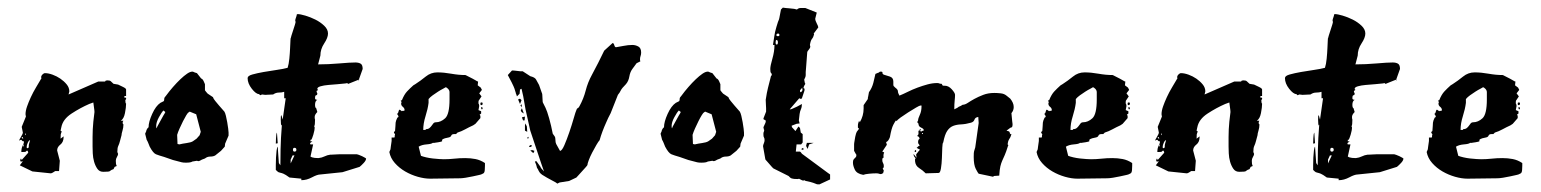

<svg xmlns="http://www.w3.org/2000/svg" viewBox="-20 -451 4046 504"><path d="M37 -118 48 -145Q48 -147 47.5 -148Q47 -149 47 -151Q47 -160 51 -171.5Q55 -183 61 -196Q67 -209 74.5 -221.5Q82 -234 89 -246Q88 -247 88 -248Q88 -252 91.5 -255.5Q95 -259 98 -259Q107 -259 118 -255Q129 -251 138.5 -244.5Q148 -238 155 -229.5Q162 -221 162 -211L160 -203L238 -237H256Q256 -239 258.5 -239.5Q261 -240 262 -240Q268 -240 270.5 -238Q273 -236 278 -231L290 -229Q294 -227 302.5 -223Q311 -219 311 -216V-199H307L306 -196Q306 -195 307 -195H309Q310 -194 311 -194V-191L309 -188Q309 -180 311 -179Q311 -169 308 -154Q305 -139 297 -134H304Q302 -132 302 -129Q302 -126 303 -125.5Q304 -125 304 -124Q304 -116 301.5 -108Q299 -100 299 -96L295 -81Q293 -73 290.5 -68Q288 -63 288 -52L290 -47Q290 -44 287 -39Q284 -34 284 -29Q284 -19 286 -17V-15L281 -13L278 -7Q272 -5 270.5 -3.5Q269 -2 268 -1.5Q267 -1 264 -0.5Q261 0 251 0Q241 0 235.5 -8Q230 -16 227 -26.5Q224 -37 223.5 -48.5Q223 -60 223 -66Q223 -81 223 -91.5Q223 -102 223.5 -111.5Q224 -121 225 -131.5Q226 -142 228 -157Q228 -161 226.5 -170.5Q225 -180 225 -182L214 -178Q191 -168 168 -153Q145 -138 141 -117L139 -108L142 -106Q140 -101 139.5 -98.5Q139 -96 139 -87L147 -93V-92Q147 -78 138.5 -71.5Q130 -65 130 -56L137 -29L135 -2H125Q123 -1 119.5 1.5Q116 4 113 4L65 -1L32 -17L41 -29Q39 -27 38 -27H37Q34 -27 33 -28Q33 -33 35 -35L37 -31L54 -50Q54 -54 51 -56Q48 -53 47 -52.5Q46 -52 36 -52Q36 -62 39.5 -68.5Q43 -75 43 -80H41Q39 -80 36 -84Q34 -84 32.5 -83Q31 -82 30 -82Q31 -85 35.5 -92.5Q40 -100 40 -103ZM51 -62Q56 -62 55.5 -66.5Q55 -71 59 -83Q56 -83 53 -76.5Q50 -70 50 -65Q50 -63 51 -62ZM40 -91H37V-90Q37 -89 41 -86ZM43 -66V-72Q42 -72 42 -71Q42 -70 41.5 -69.5Q41 -69 41 -68ZM48 -96V-102L46 -98Z M364 -107Q364 -109 365 -110.5Q366 -112 367 -114L370 -117Q370 -131 379.5 -152Q389 -173 401 -181L409 -185Q411 -186 411 -189.5Q411 -193 412 -195L416 -200Q424 -211 434 -222.5Q444 -234 453.5 -243Q463 -252 471 -257.5Q479 -263 485 -263Q487 -263 488.5 -262Q490 -261 497 -259L508 -245Q512 -244 515 -237L518 -230V-214L521 -210Q523 -208 524 -206.5Q525 -205 527 -204L539 -196Q540 -192 545 -186Q550 -180 555 -174L569 -158Q571 -155 573 -147Q575 -139 576.5 -130Q578 -121 579 -113.5Q580 -106 580 -103V-95L571 -74L570 -66L560 -55L545 -43Q540 -40 532 -40Q524 -40 518 -35L510 -32Q504 -28 500 -28Q499 -28 498.5 -28.5Q498 -29 497 -29L485 -27Q481 -24 468 -24Q461 -24 457 -25L434 -31L411 -39Q397 -43 389.5 -46Q382 -49 373 -66Q371 -71 369 -76Q367 -81 365 -84L361 -100ZM446 -73 451 -72Q459 -74 470 -75.5Q481 -77 486 -80L496 -87L504 -96L507 -105L495 -151L478 -158L475 -156Q473 -155 469 -148.5Q465 -142 460.5 -133Q456 -124 451.5 -114Q447 -104 445 -97ZM409 -161Q404 -156 397 -143Q390 -130 390 -120Q390 -116 391 -114L393 -119L409 -148Q413 -154 414 -157Z M923 -242 921 -237 922 -242 897 -232Q896 -231 894 -231Q892 -231 892 -233L887 -232Q879 -231 866.5 -230Q854 -229 842 -228Q830 -227 821.5 -224.5Q813 -222 813 -218V-217L815 -215Q813 -213 812 -213Q811 -213 811 -211Q811 -209 813 -206Q813 -201 810 -201Q807 -201 807 -193Q807 -189 813 -189Q807 -186 807 -176Q807 -168 810 -167L813 -157Q806 -150 806 -144Q806 -139 807 -137Q807 -129 806.5 -126Q806 -123 806 -122.5Q806 -122 805.5 -121.5Q805 -121 805 -118L806 -117Q806 -109 802.5 -97.5Q799 -86 797 -84H795V-80H800Q798 -78 796 -77Q794 -76 794 -74Q794 -73 795 -72H802L795 -40L799 -38Q805 -36 816 -36Q825 -37 832 -40.5Q839 -44 847 -45H850Q854 -45 859.5 -45.5Q865 -46 870 -46H917Q918 -46 922 -44.5Q926 -43 930.5 -41Q935 -39 938 -37Q941 -35 941 -35Q941 -30 935 -23.5Q929 -17 924 -13L879 1L821 7Q813 7 799 14.5Q785 22 771 22V18L740 15Q729 7 724 5Q719 3 716 2.5Q713 2 711 1Q709 0 704 -5Q704 -8 704 -17.5Q704 -27 704.5 -37Q705 -47 706 -55.5Q707 -64 709 -66L712 -23L716 -17Q716 -31 716.5 -59Q717 -87 720 -124L719 -122Q718 -121 717.5 -126Q717 -131 717 -137Q717 -148 718 -148H719L722 -137L730 -193H726V-203V-210Q720 -208 712 -208Q704 -208 697 -203L676 -202L668 -203L663 -201L660 -204Q652 -204 641 -218Q630 -232 630 -246Q630 -252 642.5 -255.5Q655 -259 672 -262Q689 -265 706.5 -267.5Q724 -270 735 -273Q738 -282 739.5 -297Q741 -312 741.5 -325Q742 -338 742.5 -346Q743 -354 743 -350Q743 -351 745 -357.5Q747 -364 749.5 -371.5Q752 -379 754 -385.5Q756 -392 756 -394Q755 -395 755 -397Q755 -400 757 -405Q759 -410 759 -413L761 -414Q768 -414 781.5 -410Q795 -406 808 -399.5Q821 -393 831 -383.5Q841 -374 841 -363Q841 -352 831 -337Q821 -322 821 -305L815 -282Q842 -282 870.5 -284.5Q899 -287 913 -287Q921 -287 926.5 -284Q932 -281 932 -270L922 -242ZM709 -75 704 -74Q704 -76 704.5 -88Q705 -100 707 -103ZM748 -43 743 -32V-22L753 -43ZM753 -63Q749 -63 749 -58Q749 -53 753 -53Q758 -53 758 -58Q758 -63 753 -63Z M1098 -112Q1104 -112 1107.5 -115Q1111 -118 1113 -121Q1115 -124 1117.5 -127Q1120 -130 1124 -130Q1137 -130 1148.5 -140.5Q1160 -151 1160 -190V-209Q1160 -214 1156 -218Q1152 -222 1150 -222Q1149 -221 1143 -218Q1137 -215 1130 -210.5Q1123 -206 1116 -201Q1109 -196 1105 -191V-181Q1103 -165 1097 -146Q1091 -127 1091 -110H1097ZM1241 -141 1228 -126 1222 -122Q1211 -117 1201 -111.5Q1191 -106 1181 -103L1177 -99H1172Q1166 -99 1164.5 -95Q1163 -91 1157 -90Q1146 -88 1143 -86Q1140 -84 1140 -83Q1141 -81 1141 -81Q1141 -80 1137.5 -79Q1134 -78 1130 -77.5Q1126 -77 1123 -76.5Q1120 -76 1121 -76H1116Q1113 -73 1100 -72Q1087 -71 1079 -66L1085 -42Q1090 -40 1098.5 -38Q1107 -36 1116 -35Q1125 -34 1133 -33.5Q1141 -33 1145 -33Q1159 -33 1172.5 -34.5Q1186 -36 1201 -36Q1215 -36 1228 -33.5Q1241 -31 1253 -23V-16Q1253 -11 1252.5 -4.5Q1252 2 1249 4L1245 6Q1244 7 1237 8.5Q1230 10 1221 12Q1212 14 1202.5 15.5Q1193 17 1188 17Q1168 17 1148.5 17.5Q1129 18 1109 18Q1094 18 1076.5 13Q1059 8 1043.5 -1Q1028 -10 1016.5 -23Q1005 -36 1002 -52L1005 -59Q1005 -61 1006 -67Q1007 -73 1008 -81V-90H1015L1016 -91Q1016 -97 1017 -98Q1017 -99 1015.5 -100.5Q1014 -102 1014 -104Q1014 -105 1017 -107L1018 -120Q1018 -124 1018.5 -129Q1019 -134 1023 -142L1026 -144Q1026 -148 1022 -152Q1025 -153 1026 -158Q1027 -163 1029 -163Q1030 -163 1030 -162.5Q1030 -162 1031 -162L1035 -159Q1036 -160 1036 -160H1039Q1042 -160 1042 -162Q1042 -167 1037.5 -170.5Q1033 -174 1033 -179Q1033 -181 1034 -182Q1034 -184 1033 -185Q1032 -186 1032 -187L1035 -188Q1041 -203 1048.5 -211Q1056 -219 1065 -227L1070 -230Q1084 -239 1097.5 -250Q1111 -261 1128 -261Q1145 -261 1164.5 -257.5Q1184 -254 1202 -254Q1226 -242 1229.5 -239.5Q1233 -237 1235 -237L1234 -227L1242 -221L1245 -215L1238 -206L1244 -198L1238 -189Q1236 -187 1236 -184Q1236 -181 1236 -179L1237 -178L1238 -173L1236 -162L1243 -159V-153L1239 -150L1241 -147ZM1243 -182H1245Q1247 -182 1247 -179Q1247 -175 1243 -175Q1241 -175 1241 -179Q1241 -182 1243 -182ZM1247 -168Q1247 -164 1245 -164Q1243 -164 1243 -168Q1243 -170 1244 -170Q1245 -170 1247 -168Z M1390 -9Q1388 -19 1384 -27L1388 -28Q1389 -26 1394.5 -19Q1400 -12 1400 -10L1408 -1Q1405 -9 1400.5 -22.5Q1396 -36 1391 -51Q1386 -66 1381 -81Q1376 -96 1372 -108L1364 -144Q1359 -164 1356.5 -181Q1354 -198 1349 -218L1345 -216L1344 -205L1337 -198L1335 -204Q1334 -205 1334 -207Q1330 -221 1328 -224.5Q1326 -228 1323 -235L1313 -254L1324 -266Q1329 -266 1336.5 -265Q1344 -264 1345 -264H1352L1372 -251Q1384 -248 1387 -242.5Q1390 -237 1395 -228L1402 -208Q1404 -205 1404 -193.5Q1404 -182 1406 -180L1412 -168Q1416 -160 1421.5 -140.5Q1427 -121 1431 -100L1436 -93Q1438 -90 1438 -83.5Q1438 -77 1440 -73L1450 -55Q1455 -55 1461.5 -70Q1468 -85 1474.5 -104Q1481 -123 1486 -140.5Q1491 -158 1493 -162Q1494 -166 1496.5 -167Q1499 -168 1501 -172Q1512 -192 1517.5 -213.5Q1523 -235 1534 -255Q1543 -272 1550.5 -286.5Q1558 -301 1566 -318L1588 -338Q1591 -338 1592.5 -332.5Q1594 -327 1597 -327Q1604 -328 1616.5 -330.5Q1629 -333 1640 -333Q1648 -333 1655.5 -329Q1663 -325 1663 -313Q1663 -308 1661.5 -304Q1660 -300 1660 -295Q1660 -292 1661 -290L1651 -285L1640 -270Q1634 -262 1632 -250Q1630 -238 1623 -230Q1612 -219 1609.5 -213.5Q1607 -208 1602 -202L1583 -154Q1576 -141 1571 -129Q1566 -118 1561.5 -106Q1557 -94 1554 -83Q1551 -80 1545.5 -70.5Q1540 -61 1534.5 -50.5Q1529 -40 1525.5 -30.5Q1522 -21 1522 -18Q1522 -17 1517.5 -12Q1513 -7 1508 -1.5Q1503 4 1498.5 9Q1494 14 1493 15L1474 24L1449 28L1443 31L1439 28Q1424 20 1416 15.5Q1408 11 1403.5 8Q1399 5 1396.5 1.5Q1394 -2 1391 -9ZM1358 -122 1359 -127 1363 -119 1364 -105 1358 -108ZM1340 -190 1345 -192 1349 -188 1345 -178ZM1358 -145 1357 -135H1353L1350 -143ZM1377 -57 1383 -55 1380 -49 1372 -56ZM1347 -161 1350 -167 1355 -153 1349 -157ZM1372 -70H1374Q1376 -70 1376 -69Q1376 -65 1370 -65Q1369 -65 1369 -66Q1369 -68 1372 -70ZM1349 -169 1346 -175 1350 -177ZM1368 -92 1366 -86 1364 -90Z M1717 -107Q1717 -109 1718 -110.5Q1719 -112 1720 -114L1723 -117Q1723 -131 1732.5 -152Q1742 -173 1754 -181L1762 -185Q1764 -186 1764 -189.5Q1764 -193 1765 -195L1769 -200Q1777 -211 1787 -222.5Q1797 -234 1806.5 -243Q1816 -252 1824 -257.5Q1832 -263 1838 -263Q1840 -263 1841.5 -262Q1843 -261 1850 -259L1861 -245Q1865 -244 1868 -237L1871 -230V-214L1874 -210Q1876 -208 1877 -206.5Q1878 -205 1880 -204L1892 -196Q1893 -192 1898 -186Q1903 -180 1908 -174L1922 -158Q1924 -155 1926 -147Q1928 -139 1929.5 -130Q1931 -121 1932 -113.5Q1933 -106 1933 -103V-95L1924 -74L1923 -66L1913 -55L1898 -43Q1893 -40 1885 -40Q1877 -40 1871 -35L1863 -32Q1857 -28 1853 -28Q1852 -28 1851.5 -28.5Q1851 -29 1850 -29L1838 -27Q1834 -24 1821 -24Q1814 -24 1810 -25L1787 -31L1764 -39Q1750 -43 1742.5 -46Q1735 -49 1726 -66Q1724 -71 1722 -76Q1720 -81 1718 -84L1714 -100ZM1799 -73 1804 -72Q1812 -74 1823 -75.5Q1834 -77 1839 -80L1849 -87L1857 -96L1860 -105L1848 -151L1831 -158L1828 -156Q1826 -155 1822 -148.5Q1818 -142 1813.5 -133Q1809 -124 1804.5 -114Q1800 -104 1798 -97ZM1762 -161Q1757 -156 1750 -143Q1743 -130 1743 -120Q1743 -116 1744 -114L1746 -119L1762 -148Q1766 -154 1767 -157Z M2117 -361Q2115 -353 2111.5 -349Q2108 -345 2106 -333L2107 -329Q2107 -325 2103 -320.5Q2099 -316 2099 -314L2096 -274Q2096 -271 2095.5 -268Q2095 -265 2095 -262V-254Q2095 -249 2091 -242L2093 -232V-233L2094 -231Q2091 -226 2090.5 -225Q2090 -224 2089 -220L2092 -218Q2092 -212 2091 -211L2086 -196Q2086 -194 2083 -191L2078 -193L2053 -164H2055Q2057 -164 2062 -166.5Q2067 -169 2072 -171Q2078 -174 2085 -178Q2085 -170 2082.5 -164.5Q2080 -159 2079 -152L2077 -135L2079 -127L2071 -126L2058 -121L2059 -117L2068 -107L2076 -119L2080 -115L2082 -103L2087 -99V-77L2083 -72H2071L2069 -53H2080Q2082 -52 2083.5 -49.5Q2085 -47 2087 -46L2152 2L2159 7V20L2131 33Q2125 33 2124 32.5Q2123 32 2121.5 31.5Q2120 31 2115 29Q2110 27 2095 24Q2091 22 2091 22Q2090 22 2090 22.5Q2090 23 2089 23Q2087 23 2085 22L2077 18Q2077 19 2073 19Q2063 19 2058.5 17.5Q2054 16 2050 11L2010 -9Q2010 -9 2006.5 -12.5Q2003 -16 1999.5 -20.5Q1996 -25 1992.5 -28.5Q1989 -32 1989 -33L1983 -67Q1983 -70 1985 -74.5Q1987 -79 1987 -83Q1987 -88 1985.5 -90Q1984 -92 1984 -97V-100V-101Q1984 -103 1985 -105Q1986 -107 1986 -110Q1985 -111 1985 -112L1984 -117L1989 -128Q1989 -129 1989.5 -129.5Q1990 -130 1990 -131V-133Q1990 -136 1987 -136.5Q1984 -137 1984 -140L1991 -158V-167Q1991 -172 1990.5 -177Q1990 -182 1990 -189Q1993 -209 1996 -220.5Q1999 -232 2004 -252Q2006 -252 2006 -255Q2006 -258 2004 -259.5Q2002 -261 2002 -270Q2002 -278 2007.5 -297Q2013 -316 2013 -333H2009Q2011 -344 2012.5 -355.5Q2014 -367 2018 -380L2022 -393Q2026 -402 2026 -405L2030 -426L2035 -431Q2040 -430 2053.5 -429Q2067 -428 2072 -426Q2076 -430 2082 -430H2094L2124 -418L2120 -402Q2120 -397 2124 -389.5Q2128 -382 2128 -379L2116 -363ZM2098 -76H2116L2104 -72L2100 -60L2096 -68ZM2018 -346Q2016 -346 2016 -339Q2016 -334 2019 -334Q2022 -334 2022 -340Q2022 -346 2018 -346ZM2080 -214V-212Q2080 -209 2082 -209Q2084 -209 2087 -215Q2086 -216 2086 -218V-221ZM2022 -363Q2018 -362 2018 -359Q2018 -356 2022 -356Q2026 -356 2026 -359Q2026 -363 2022 -363ZM2089 -62V-58H2084L2085 -62Z M2390 -135Q2390 -140 2394.5 -149.5Q2399 -159 2399 -172V-174H2396Q2394 -174 2384.5 -168.5Q2375 -163 2364 -156Q2353 -149 2344 -142.5Q2335 -136 2334 -133L2332 -135Q2330 -133 2325 -123.5Q2320 -114 2316 -91Q2312 -80 2306 -78L2308 -71L2296 -53L2301 -51Q2299 -47 2299 -42Q2299 -39 2300 -38L2297 -36Q2296 -34 2296 -31Q2296 -26 2298 -23Q2300 -20 2300 -15Q2300 -13 2299.5 -12.5Q2299 -12 2299 -10L2297 -9L2300 -3L2298 4Q2296 4 2295 5Q2294 6 2292 6Q2290 6 2287.5 5Q2285 4 2280 4Q2272 4 2261.5 5Q2251 6 2246 8Q2229 5 2224 -5.5Q2219 -16 2219 -24Q2219 -30 2220.5 -32Q2222 -34 2223.5 -35.5Q2225 -37 2226.5 -38.5Q2228 -40 2228 -44Q2228 -46 2227 -46L2222 -55V-67Q2222 -68 2222 -71.5Q2222 -75 2223 -80L2225 -92Q2226 -97 2227 -100Q2228 -103 2229 -105L2235 -113L2232 -116Q2232 -118 2232 -121.5Q2232 -125 2233 -128Q2234 -132 2235 -134Q2235 -134 2237 -130Q2247 -147 2247 -166V-175L2258 -191Q2258 -195 2259 -198L2261 -209Q2269 -220 2272.5 -233.5Q2276 -247 2278 -257L2285 -260Q2287 -260 2288 -261.5Q2289 -263 2292 -263Q2297 -263 2296.5 -260Q2296 -257 2300 -255Q2307 -253 2316 -250Q2325 -247 2325 -237V-229Q2325 -226 2326 -225L2330 -221Q2337 -216 2337 -211.5Q2337 -207 2341 -200Q2351 -204 2363 -210Q2375 -216 2388.5 -221Q2402 -226 2415 -229.5Q2428 -233 2440 -233Q2444 -233 2445.5 -232Q2447 -231 2452 -231L2454 -227Q2455 -226 2457 -226H2460Q2470 -226 2478.5 -216.5Q2487 -207 2487 -202Q2487 -196 2486 -187Q2485 -178 2485 -164L2493 -168Q2496 -171 2502 -173L2507 -176Q2513 -176 2520.5 -181Q2528 -186 2538 -191.5Q2548 -197 2561 -202Q2574 -207 2590 -207Q2598 -207 2607 -206Q2616 -205 2622 -200L2632 -192Q2636 -187 2638.5 -181.5Q2641 -176 2641 -170Q2641 -161 2635 -154L2637 -133Q2637 -131 2637.5 -129Q2638 -127 2638 -125Q2638 -117 2635 -116.5Q2632 -116 2630 -114L2622 -108L2629 -106L2632 -100L2629 -99H2635Q2633 -92 2631.5 -89.5Q2630 -87 2629 -85.5Q2628 -84 2627 -81.5Q2626 -79 2625 -72L2627 -70L2626 -68Q2621 -52 2617.5 -44Q2614 -36 2611 -29.5Q2608 -23 2606 -14.5Q2604 -6 2603 10L2589 11L2587 13L2549 5Q2547 3 2541.5 -7.5Q2536 -18 2536 -39Q2536 -52 2537 -54Q2538 -56 2540 -64L2549 -128L2548 -144Q2540 -143 2538 -137Q2536 -131 2529 -129Q2515 -125 2503 -124.5Q2491 -124 2482 -120.5Q2473 -117 2466.5 -107.5Q2460 -98 2456 -77Q2454 -76 2453.5 -63.5Q2453 -51 2452.5 -36Q2452 -21 2450 -9Q2448 3 2444 3L2410 4Q2402 -4 2392.5 -10Q2383 -16 2382 -28V-35H2385Q2378 -39 2378 -47L2386 -37V-39Q2385 -40 2385 -46Q2387 -48 2389 -51Q2391 -54 2395 -58L2386 -63Q2388 -64 2389.5 -66Q2391 -68 2394 -68Q2393 -72 2391.5 -73Q2390 -74 2390 -78Q2390 -81 2391 -84L2394 -87Q2393 -93 2387 -94Q2392 -97 2391 -103Q2390 -109 2394 -109L2398 -105Q2400 -108 2401.5 -107.5Q2403 -107 2405 -109Q2405 -113 2398 -116Q2391 -119 2391 -126Q2391 -127 2389.5 -128Q2388 -129 2388 -131ZM2384 -57Q2385 -57 2385 -54Q2385 -52 2383 -52Q2381 -52 2381 -53Q2381 -57 2384 -57ZM2396 -112Q2398 -110 2398 -109H2396Q2394 -109 2394 -110Q2394 -112 2396 -112ZM2400 -101Q2400 -99 2402 -99Q2403 -100 2403 -101L2402 -102Q2400 -102 2400 -101Z M2797 -112Q2803 -112 2806.5 -115Q2810 -118 2812 -121Q2814 -124 2816.5 -127Q2819 -130 2823 -130Q2836 -130 2847.5 -140.5Q2859 -151 2859 -190V-209Q2859 -214 2855 -218Q2851 -222 2849 -222Q2848 -221 2842 -218Q2836 -215 2829 -210.5Q2822 -206 2815 -201Q2808 -196 2804 -191V-181Q2802 -165 2796 -146Q2790 -127 2790 -110H2796ZM2940 -141 2927 -126 2921 -122Q2910 -117 2900 -111.5Q2890 -106 2880 -103L2876 -99H2871Q2865 -99 2863.5 -95Q2862 -91 2856 -90Q2845 -88 2842 -86Q2839 -84 2839 -83Q2840 -81 2840 -81Q2840 -80 2836.5 -79Q2833 -78 2829 -77.5Q2825 -77 2822 -76.5Q2819 -76 2820 -76H2815Q2812 -73 2799 -72Q2786 -71 2778 -66L2784 -42Q2789 -40 2797.5 -38Q2806 -36 2815 -35Q2824 -34 2832 -33.5Q2840 -33 2844 -33Q2858 -33 2871.5 -34.5Q2885 -36 2900 -36Q2914 -36 2927 -33.5Q2940 -31 2952 -23V-16Q2952 -11 2951.5 -4.5Q2951 2 2948 4L2944 6Q2943 7 2936 8.5Q2929 10 2920 12Q2911 14 2901.5 15.5Q2892 17 2887 17Q2867 17 2847.5 17.5Q2828 18 2808 18Q2793 18 2775.5 13Q2758 8 2742.5 -1Q2727 -10 2715.5 -23Q2704 -36 2701 -52L2704 -59Q2704 -61 2705 -67Q2706 -73 2707 -81V-90H2714L2715 -91Q2715 -97 2716 -98Q2716 -99 2714.5 -100.5Q2713 -102 2713 -104Q2713 -105 2716 -107L2717 -120Q2717 -124 2717.5 -129Q2718 -134 2722 -142L2725 -144Q2725 -148 2721 -152Q2724 -153 2725 -158Q2726 -163 2728 -163Q2729 -163 2729 -162.5Q2729 -162 2730 -162L2734 -159Q2735 -160 2735 -160H2738Q2741 -160 2741 -162Q2741 -167 2736.5 -170.5Q2732 -174 2732 -179Q2732 -181 2733 -182Q2733 -184 2732 -185Q2731 -186 2731 -187L2734 -188Q2740 -203 2747.5 -211Q2755 -219 2764 -227L2769 -230Q2783 -239 2796.5 -250Q2810 -261 2827 -261Q2844 -261 2863.5 -257.5Q2883 -254 2901 -254Q2925 -242 2928.5 -239.5Q2932 -237 2934 -237L2933 -227L2941 -221L2944 -215L2937 -206L2943 -198L2937 -189Q2935 -187 2935 -184Q2935 -181 2935 -179L2936 -178L2937 -173L2935 -162L2942 -159V-153L2938 -150L2940 -147ZM2942 -182H2944Q2946 -182 2946 -179Q2946 -175 2942 -175Q2940 -175 2940 -179Q2940 -182 2942 -182ZM2946 -168Q2946 -164 2944 -164Q2942 -164 2942 -168Q2942 -170 2943 -170Q2944 -170 2946 -168Z M3019 -118 3030 -145Q3030 -147 3029.5 -148Q3029 -149 3029 -151Q3029 -160 3033 -171.5Q3037 -183 3043 -196Q3049 -209 3056.5 -221.5Q3064 -234 3071 -246Q3070 -247 3070 -248Q3070 -252 3073.5 -255.5Q3077 -259 3080 -259Q3089 -259 3100 -255Q3111 -251 3120.5 -244.5Q3130 -238 3137 -229.5Q3144 -221 3144 -211L3142 -203L3220 -237H3238Q3238 -239 3240.5 -239.5Q3243 -240 3244 -240Q3250 -240 3252.5 -238Q3255 -236 3260 -231L3272 -229Q3276 -227 3284.5 -223Q3293 -219 3293 -216V-199H3289L3288 -196Q3288 -195 3289 -195H3291Q3292 -194 3293 -194V-191L3291 -188Q3291 -180 3293 -179Q3293 -169 3290 -154Q3287 -139 3279 -134H3286Q3284 -132 3284 -129Q3284 -126 3285 -125.5Q3286 -125 3286 -124Q3286 -116 3283.5 -108Q3281 -100 3281 -96L3277 -81Q3275 -73 3272.5 -68Q3270 -63 3270 -52L3272 -47Q3272 -44 3269 -39Q3266 -34 3266 -29Q3266 -19 3268 -17V-15L3263 -13L3260 -7Q3254 -5 3252.5 -3.5Q3251 -2 3250 -1.5Q3249 -1 3246 -0.5Q3243 0 3233 0Q3223 0 3217.5 -8Q3212 -16 3209 -26.5Q3206 -37 3205.5 -48.5Q3205 -60 3205 -66Q3205 -81 3205 -91.5Q3205 -102 3205.5 -111.5Q3206 -121 3207 -131.5Q3208 -142 3210 -157Q3210 -161 3208.5 -170.5Q3207 -180 3207 -182L3196 -178Q3173 -168 3150 -153Q3127 -138 3123 -117L3121 -108L3124 -106Q3122 -101 3121.5 -98.5Q3121 -96 3121 -87L3129 -93V-92Q3129 -78 3120.5 -71.5Q3112 -65 3112 -56L3119 -29L3117 -2H3107Q3105 -1 3101.5 1.5Q3098 4 3095 4L3047 -1L3014 -17L3023 -29Q3021 -27 3020 -27H3019Q3016 -27 3015 -28Q3015 -33 3017 -35L3019 -31L3036 -50Q3036 -54 3033 -56Q3030 -53 3029 -52.5Q3028 -52 3018 -52Q3018 -62 3021.5 -68.5Q3025 -75 3025 -80H3023Q3021 -80 3018 -84Q3016 -84 3014.5 -83Q3013 -82 3012 -82Q3013 -85 3017.5 -92.5Q3022 -100 3022 -103ZM3033 -62Q3038 -62 3037.5 -66.5Q3037 -71 3041 -83Q3038 -83 3035 -76.5Q3032 -70 3032 -65Q3032 -63 3033 -62ZM3022 -91H3019V-90Q3019 -89 3023 -86ZM3025 -66V-72Q3024 -72 3024 -71Q3024 -70 3023.5 -69.5Q3023 -69 3023 -68ZM3030 -96V-102L3028 -98Z M3646 -242 3644 -237 3645 -242 3620 -232Q3619 -231 3617 -231Q3615 -231 3615 -233L3610 -232Q3602 -231 3589.5 -230Q3577 -229 3565 -228Q3553 -227 3544.5 -224.5Q3536 -222 3536 -218V-217L3538 -215Q3536 -213 3535 -213Q3534 -213 3534 -211Q3534 -209 3536 -206Q3536 -201 3533 -201Q3530 -201 3530 -193Q3530 -189 3536 -189Q3530 -186 3530 -176Q3530 -168 3533 -167L3536 -157Q3529 -150 3529 -144Q3529 -139 3530 -137Q3530 -129 3529.5 -126Q3529 -123 3529 -122.5Q3529 -122 3528.5 -121.5Q3528 -121 3528 -118L3529 -117Q3529 -109 3525.5 -97.5Q3522 -86 3520 -84H3518V-80H3523Q3521 -78 3519 -77Q3517 -76 3517 -74Q3517 -73 3518 -72H3525L3518 -40L3522 -38Q3528 -36 3539 -36Q3548 -37 3555 -40.5Q3562 -44 3570 -45H3573Q3577 -45 3582.5 -45.5Q3588 -46 3593 -46H3640Q3641 -46 3645 -44.5Q3649 -43 3653.5 -41Q3658 -39 3661 -37Q3664 -35 3664 -35Q3664 -30 3658 -23.5Q3652 -17 3647 -13L3602 1L3544 7Q3536 7 3522 14.5Q3508 22 3494 22V18L3463 15Q3452 7 3447 5Q3442 3 3439 2.5Q3436 2 3434 1Q3432 0 3427 -5Q3427 -8 3427 -17.5Q3427 -27 3427.5 -37Q3428 -47 3429 -55.5Q3430 -64 3432 -66L3435 -23L3439 -17Q3439 -31 3439.5 -59Q3440 -87 3443 -124L3442 -122Q3441 -121 3440.5 -126Q3440 -131 3440 -137Q3440 -148 3441 -148H3442L3445 -137L3453 -193H3449V-203V-210Q3443 -208 3435 -208Q3427 -208 3420 -203L3399 -202L3391 -203L3386 -201L3383 -204Q3375 -204 3364 -218Q3353 -232 3353 -246Q3353 -252 3365.5 -255.5Q3378 -259 3395 -262Q3412 -265 3429.5 -267.5Q3447 -270 3458 -273Q3461 -282 3462.5 -297Q3464 -312 3464.5 -325Q3465 -338 3465.5 -346Q3466 -354 3466 -350Q3466 -351 3468 -357.5Q3470 -364 3472.5 -371.5Q3475 -379 3477 -385.5Q3479 -392 3479 -394Q3478 -395 3478 -397Q3478 -400 3480 -405Q3482 -410 3482 -413L3484 -414Q3491 -414 3504.5 -410Q3518 -406 3531 -399.5Q3544 -393 3554 -383.5Q3564 -374 3564 -363Q3564 -352 3554 -337Q3544 -322 3544 -305L3538 -282Q3565 -282 3593.5 -284.5Q3622 -287 3636 -287Q3644 -287 3649.5 -284Q3655 -281 3655 -270L3645 -242ZM3432 -75 3427 -74Q3427 -76 3427.5 -88Q3428 -100 3430 -103ZM3471 -43 3466 -32V-22L3476 -43ZM3476 -63Q3472 -63 3472 -58Q3472 -53 3476 -53Q3481 -53 3481 -58Q3481 -63 3476 -63Z M3821 -112Q3827 -112 3830.5 -115Q3834 -118 3836 -121Q3838 -124 3840.5 -127Q3843 -130 3847 -130Q3860 -130 3871.5 -140.5Q3883 -151 3883 -190V-209Q3883 -214 3879 -218Q3875 -222 3873 -222Q3872 -221 3866 -218Q3860 -215 3853 -210.5Q3846 -206 3839 -201Q3832 -196 3828 -191V-181Q3826 -165 3820 -146Q3814 -127 3814 -110H3820ZM3964 -141 3951 -126 3945 -122Q3934 -117 3924 -111.5Q3914 -106 3904 -103L3900 -99H3895Q3889 -99 3887.5 -95Q3886 -91 3880 -90Q3869 -88 3866 -86Q3863 -84 3863 -83Q3864 -81 3864 -81Q3864 -80 3860.5 -79Q3857 -78 3853 -77.5Q3849 -77 3846 -76.5Q3843 -76 3844 -76H3839Q3836 -73 3823 -72Q3810 -71 3802 -66L3808 -42Q3813 -40 3821.5 -38Q3830 -36 3839 -35Q3848 -34 3856 -33.5Q3864 -33 3868 -33Q3882 -33 3895.5 -34.5Q3909 -36 3924 -36Q3938 -36 3951 -33.5Q3964 -31 3976 -23V-16Q3976 -11 3975.5 -4.5Q3975 2 3972 4L3968 6Q3967 7 3960 8.5Q3953 10 3944 12Q3935 14 3925.5 15.5Q3916 17 3911 17Q3891 17 3871.5 17.5Q3852 18 3832 18Q3817 18 3799.5 13Q3782 8 3766.5 -1Q3751 -10 3739.5 -23Q3728 -36 3725 -52L3728 -59Q3728 -61 3729 -67Q3730 -73 3731 -81V-90H3738L3739 -91Q3739 -97 3740 -98Q3740 -99 3738.5 -100.5Q3737 -102 3737 -104Q3737 -105 3740 -107L3741 -120Q3741 -124 3741.5 -129Q3742 -134 3746 -142L3749 -144Q3749 -148 3745 -152Q3748 -153 3749 -158Q3750 -163 3752 -163Q3753 -163 3753 -162.5Q3753 -162 3754 -162L3758 -159Q3759 -160 3759 -160H3762Q3765 -160 3765 -162Q3765 -167 3760.5 -170.5Q3756 -174 3756 -179Q3756 -181 3757 -182Q3757 -184 3756 -185Q3755 -186 3755 -187L3758 -188Q3764 -203 3771.5 -211Q3779 -219 3788 -227L3793 -230Q3807 -239 3820.5 -250Q3834 -261 3851 -261Q3868 -261 3887.5 -257.5Q3907 -254 3925 -254Q3949 -242 3952.5 -239.5Q3956 -237 3958 -237L3957 -227L3965 -221L3968 -215L3961 -206L3967 -198L3961 -189Q3959 -187 3959 -184Q3959 -181 3959 -179L3960 -178L3961 -173L3959 -162L3966 -159V-153L3962 -150L3964 -147ZM3966 -182H3968Q3970 -182 3970 -179Q3970 -175 3966 -175Q3964 -175 3964 -179Q3964 -182 3966 -182ZM3970 -168Q3970 -164 3968 -164Q3966 -164 3966 -168Q3966 -170 3967 -170Q3968 -170 3970 -168Z"/></svg>

Font: East Sea Dokdo
Style: Regular
Weight: 400
Designer: YoonDesign Inc.
Foundry: YoonDesign Inc.
Version: Version 1.00